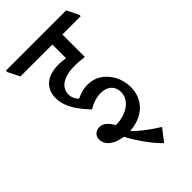

<svg xmlns="http://www.w3.org/2000/svg" viewBox="-273 -691 906 906"><g transform="rotate(-45 179.5 -238.0)"><path d="M250 147 297 86C247 55 201 20 177 -7C263 -12 326 -65 326 -151C326 -190 313 -228 289 -256C265 -285 233 -304 189 -304C163 -304 140 -297 114 -285C102 -298 93 -314 93 -335C93 -381 135 -410 211 -410C232 -410 253 -408 273 -405V-555H395V-564L366 -623H-36V-613L-7 -555H206V-464C187 -467 172 -468 159 -468C83 -468 38 -430 38 -365C38 -304 79 -251 122 -206C151 -224 179 -232 206 -232C251 -232 277 -206 277 -167C277 -109 215 -74 149 -74C132 -105 111 -123 88 -123C63 -123 45 -107 45 -82C45 -44 81 -16 136 -9C166 46 211 111 250 147Z"/></g></svg>

Font: Noto Serif Devanagari ExtraCondensed
Style: Regular
Weight: 400
Width: 2
Designer: Universal Thirst, Indian Type Foundry and the Monotype Design Team
Foundry: Monotype Imaging Inc.
Version: Version 2.004